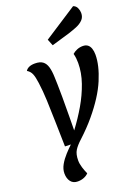

<svg xmlns="http://www.w3.org/2000/svg" viewBox="-177 -841 811 1116"><g transform="rotate(-20 228.0 -283.5)"><path d="M103 200Q75 200 60 180.5Q45 161 45 130Q45 103 60 76.5Q75 50 97 26Q119 2 138 -16L102 -17Q100 -99 98.5 -170.5Q97 -242 94.5 -303.5Q92 -365 85 -415Q80 -454 71.5 -474Q63 -494 44 -505Q51 -517 65.5 -523.5Q80 -530 102 -530Q133 -530 150 -517.5Q167 -505 174.5 -479.5Q182 -454 183 -415Q184 -398 184.5 -369Q185 -340 185.5 -293Q186 -246 185 -171L184 -86Q227 -143 262 -203Q297 -263 318.5 -325Q340 -387 340 -447Q340 -461 338.5 -475.5Q337 -490 333 -505Q345 -516 362 -523Q379 -530 398 -530Q417 -530 428.5 -521Q440 -512 445.5 -495.5Q451 -479 451 -458Q451 -425 442 -387Q433 -349 415 -306Q397 -263 367.5 -217Q338 -171 297.5 -122.5Q257 -74 204 -25Q175 1 160.5 24Q146 47 146 86Q146 107 153.5 131Q161 155 170 174Q159 186 141.5 193Q124 200 103 200ZM236 -594 220 -634 425 -767Q442 -761 449 -745Q456 -729 456 -714Q456 -688 439.5 -671.5Q423 -655 398 -645Q373 -635 345 -626Z"/></g></svg>

Font: Sansita Swashed Light
Style: Regular
Weight: 300
Designer: Pablo Cosgaya
Foundry: Omnibus-Type
Version: Version 1.003